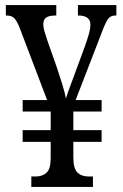

<svg xmlns="http://www.w3.org/2000/svg" viewBox="-20 -734 482 754"><path d="M103 0V-41H121Q147 -41 163 -56Q179 -71 179 -112V-177H69V-223H179V-296H69V-341H165L59 -620Q48 -649 37.5 -661Q27 -673 7 -673H3V-714H201V-673H197Q174 -673 162 -665.5Q150 -658 150 -638Q150 -626 155 -609.5Q160 -593 166 -575L204 -467Q215 -434 225 -401.5Q235 -369 239 -347Q244 -364 252 -386Q260 -408 268 -429L313 -551Q321 -573 328 -597Q335 -621 335 -637Q335 -656 322.5 -664.5Q310 -673 289 -673H286V-714H437V-673H432Q413 -673 403 -658Q393 -643 376 -597L277 -341H379V-296H268V-223H379V-177H268V-116Q268 -72 284 -56.5Q300 -41 327 -41H345V0Z"/></svg>

Font: Noto Serif Khmer ExtraCondensed
Style: Regular
Weight: 400
Width: 2
Designer: Danh Hong and the Monotype Design Team
Foundry: Monotype Imaging Inc.
Version: Version 2.004; ttfautohint (v1.8.4.7-5d5b)